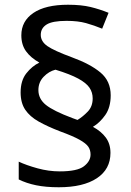

<svg xmlns="http://www.w3.org/2000/svg" viewBox="-20 -785 553 810"><path d="M67 -395Q67 -445 91 -475.5Q115 -506 146 -521Q110 -541 90 -568.5Q70 -596 70 -636Q70 -696 121 -730.5Q172 -765 267 -765Q323 -765 362 -755.5Q401 -746 438 -731L411 -664Q377 -678 343 -687.5Q309 -697 261 -697Q201 -697 176.5 -681.5Q152 -666 152 -638Q152 -610 180 -590.5Q208 -571 284 -543Q361 -515 404 -479Q447 -443 447 -383Q447 -332 424 -299.5Q401 -267 372 -250Q407 -231 426.5 -204.5Q446 -178 446 -140Q446 -71 388.5 -33Q331 5 228 5Q173 5 132 -3.5Q91 -12 59 -28V-103Q91 -88 138 -75Q185 -62 232 -62Q306 -62 334 -83.5Q362 -105 362 -133Q362 -152 352.5 -166Q343 -180 315.5 -195.5Q288 -211 233 -231Q181 -251 143.5 -272Q106 -293 86.5 -322Q67 -351 67 -395ZM142 -405Q142 -368 173.5 -342.5Q205 -317 285 -287L307 -279Q330 -293 350.5 -314.5Q371 -336 371 -370Q371 -395 357.5 -415Q344 -435 310 -453.5Q276 -472 214 -491Q186 -484 164 -461Q142 -438 142 -405Z"/></svg>

Font: Noto Kufi Arabic
Style: Regular
Weight: 400
Designer: Monotype Design Team, David Williams, Khaled Hosny
Foundry: Google LLC
Version: Version 2.109; ttfautohint (v1.8.4.7-5d5b)